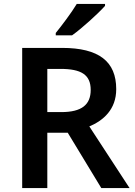

<svg xmlns="http://www.w3.org/2000/svg" viewBox="-20 -958 686 978"><path d="M515 -928V-938H371C344 -893 294 -827 264 -790V-778H347C397 -813 482 -891 515 -928ZM296 -714H93V0H221V-282H325L496 0H640L435 -314C506 -344 572 -400 572 -504C572 -645 484 -714 296 -714ZM288 -607C393 -607 442 -578 442 -500C442 -426 398 -387 292 -387H221V-607Z"/></svg>

Font: Noto Sans Vithkuqi SemiBold
Style: Regular
Weight: 600
Version: Version 1.001